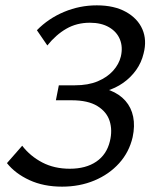

<svg xmlns="http://www.w3.org/2000/svg" viewBox="-20 -688 568 718"><path d="M212 10Q143 10 90 -14.5Q37 -39 6 -78L63 -143Q93 -104 138 -80.5Q183 -57 241 -57Q301 -57 340 -83.5Q379 -110 391 -160Q401 -201 390 -235.5Q379 -270 344 -291.5Q309 -313 248 -313H189L200 -369H260Q310 -369 345.5 -384Q381 -399 403 -423.5Q425 -448 432 -477Q440 -512 428.5 -540.5Q417 -569 388 -586Q359 -603 316 -603Q267 -603 228 -580.5Q189 -558 157 -518L118 -575Q161 -619 219.5 -643.5Q278 -668 342 -668Q407 -668 451 -643.5Q495 -619 512.5 -578.5Q530 -538 517 -488Q509 -454 489 -426Q469 -398 440.5 -378Q412 -358 376.5 -347.5Q341 -337 302 -337L308 -364Q356 -364 391.5 -350Q427 -336 449 -311Q471 -286 478 -251.5Q485 -217 476 -175Q463 -119 425.5 -77.5Q388 -36 333 -13Q278 10 212 10Z"/></svg>

Font: Ysabeau Office Medium
Style: Italic
Weight: 500
Italic angle: -12°
Designer: Christian Thalmann (Catharsis Fonts)
Version: Version 2.001;gftools[0.9.30]; featfreeze: tnum,lnum,ss02